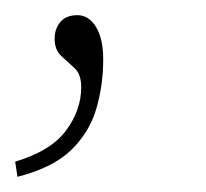

<svg xmlns="http://www.w3.org/2000/svg" viewBox="-70 -93 271 253"><path d="M-50 120Q-3 106 17 79Q37 52 37 22Q37 5 28.5 -3Q20 -11 11 -19Q2 -27 2 -42Q2 -55 9.5 -64Q17 -73 32 -73Q47 -73 56.5 -57.5Q66 -42 66 -15Q66 19 57 50Q48 81 24 104.5Q0 128 -47 140Z"/></svg>

Font: Noto Serif Thin
Style: Italic
Weight: 100
Italic angle: -12°
Designer: Monotype Design Team
Foundry: Monotype Imaging Inc.
Version: Version 2.014; ttfautohint (v1.8.4.7-5d5b)